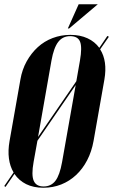

<svg xmlns="http://www.w3.org/2000/svg" viewBox="-29 -873 532 903"><path d="M67 -499Q75 -546 96.5 -584.5Q118 -623 148.5 -651Q179 -679 218.5 -694Q258 -709 302 -709Q348 -709 382.5 -693Q417 -677 438 -648L476 -704L483 -700L442 -641Q477 -586 462 -499L411 -210Q402 -160 381 -119.5Q360 -79 329 -50Q298 -21 259 -5.5Q220 10 175 10Q128 10 94 -7Q60 -24 39 -55L-3 6L-9 2L35 -62Q18 -90 13 -127.5Q8 -165 16 -210ZM150 -229 330 -491 347 -588Q358 -651 347.5 -677Q337 -703 301 -703Q266 -703 245 -676Q224 -649 213 -588ZM129 -111Q118 -50 129.5 -23Q141 4 176 4Q211 4 231.5 -22.5Q252 -49 263 -111L327 -473L147 -211ZM290 -739 341 -853H431L296 -739Z"/></svg>

Font: Moniqa Black Ita Display
Style: Italic
Weight: 900
Italic angle: -10°
Designer: Rajesh Rajput
Foundry: Rajesh Rajput
Version: Version 1.000